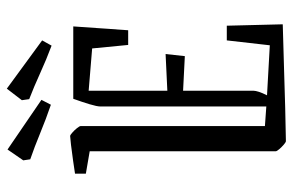

<svg xmlns="http://www.w3.org/2000/svg" viewBox="-164 -664 838 549"><g transform="rotate(-90 254.5 -390.0)"><path d="M32 -563V-594Q45 -596 69 -599.5Q93 -603 114.5 -605.5Q136 -608 140 -608Q142 -608 149 -602Q156 -596 162 -588.5Q168 -581 168 -578V-51L224 -47V-521Q224 -531 230.5 -552.5Q237 -574 246 -599H453L442 -442H400L390 -545L269 -555V-330L374 -335L368 -280L269 -285V-83Q269 -78 266 -68.5Q263 -59 256 -45L399 -37L413 -160H455L459 0Q377 2 321 4Q265 6 219.5 7Q174 8 125 9Q122 9 115 3Q108 -3 102 -10Q96 -17 96 -20V-552ZM398 -661Q358 -676 318.5 -694Q279 -712 245 -725L242 -746L275 -789L413 -688ZM229 -663Q188 -677 148 -693.5Q108 -710 73 -722L70 -742L101 -787L243 -690Z"/></g></svg>

Font: Grenze Gotisch Light
Style: Regular
Weight: 300
Designer: Renata Polastri
Foundry: Omnibus-Type
Version: Version 1.001